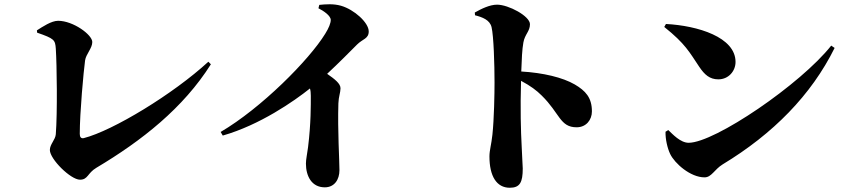

<svg xmlns="http://www.w3.org/2000/svg" viewBox="-20 -828 3990 905"><path d="M155 -674C236 -646 240 -640 243 -599C248 -524 251 -296 243 -195C241 -169 215 -148 215 -121C215 -78 313 19 357 19C395 19 392 -12 434 -37C649 -165 844 -319 974 -525L962 -537C797 -385 512 -212 375 -177C362 -174 356 -182 356 -197C356 -297 374 -492 381 -543C385 -573 415 -600 415 -630C415 -664 325 -730 254 -730C222 -730 181 -702 154 -685Z M1481 -789C1505 -777 1539 -754 1539 -734C1539 -719 1530 -696 1513 -669C1437 -545 1211 -318 1020 -206L1030 -189C1205 -239 1366 -351 1441 -411C1444 -401 1445 -390 1445 -377C1445 -332 1446 -248 1432 -134C1428 -102 1422 -77 1422 -57C1422 2 1449 55 1511 55C1556 55 1580 19 1580 -26C1580 -73 1571 -212 1575 -341C1576 -372 1585 -392 1585 -412C1585 -434 1558 -455 1522 -480C1579 -533 1629 -584 1663 -618C1690 -645 1718 -645 1718 -680C1718 -721 1650 -783 1587 -801C1552 -811 1515 -808 1485 -805Z M2219 -756C2254 -747 2289 -734 2297 -700C2307 -658 2311 -524 2311 -439C2311 -388 2309 -268 2301 -193C2296 -146 2287 -120 2287 -91C2287 3 2321 57 2383 57C2431 57 2444 31 2444 -34C2444 -46 2441 -82 2439 -137C2435 -211 2432 -316 2436 -447C2481 -423 2509 -402 2533 -378C2619 -294 2619 -228 2698 -228C2743 -228 2770 -263 2770 -303C2770 -368 2740 -400 2689 -430C2632 -463 2540 -485 2437 -491C2439 -549 2441 -595 2447 -628C2454 -667 2478 -680 2478 -714C2478 -752 2377 -806 2323 -806C2288 -806 2248 -786 2218 -769Z M3111 -701C3211 -621 3229 -583 3276 -513C3301 -476 3325 -454 3366 -454C3414 -454 3447 -493 3447 -536C3447 -653 3269 -707 3119 -715ZM3226 -155C3187 -155 3150 -196 3130 -215L3117 -207C3116 -172 3126 -129 3139 -102C3160 -58 3234 8 3301 8C3334 8 3347 -29 3386 -53C3624 -197 3804 -380 3914 -602L3898 -613C3754 -431 3349 -155 3226 -155Z"/></svg>

Font: Noto Serif TC Black
Style: Regular
Weight: 900
Version: Version 1.001;PS 1.001;hotconv 16.6.54;makeotf.lib2.5.65590